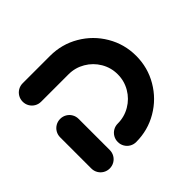

<svg xmlns="http://www.w3.org/2000/svg" viewBox="-130 -668 817 817"><g transform="rotate(-45 278.5 -259.5)"><path d="M101.9 -298.5Q117 -298.5 129.8 -291.1Q142.6 -283.7 150 -270.9Q157.4 -258.1 157.4 -243V-55.6Q157.4 -40.4 150 -27.6Q142.6 -14.8 129.8 -7.4Q117 0 101.9 0Q86.7 0 73.9 -7.4Q61.1 -14.8 53.7 -27.6Q46.3 -40.4 46.3 -55.6V-243Q46.3 -258.1 53.7 -270.9Q61.1 -283.7 73.9 -291.1Q86.7 -298.5 101.9 -298.5ZM205.6 -55.6Q205.6 -70.7 213 -83.5Q220.4 -96.3 233.1 -103.7Q245.9 -111.1 261.1 -111.1Q301.1 -111.1 335.2 -131.1Q369.3 -151.1 389.3 -185.2Q409.3 -219.3 409.3 -259.6Q409.3 -299.6 389.3 -333.5Q369.3 -367.4 335.2 -387.4Q301.1 -407.4 261.1 -407.4H96.3Q81.1 -407.4 68.3 -414.8Q55.6 -422.2 48.1 -435Q40.7 -447.8 40.7 -463Q40.7 -478.1 48.1 -490.9Q55.6 -503.7 68.3 -511.1Q81.1 -518.5 96.3 -518.5H261.1Q331.5 -518.5 390.9 -483.7Q450.4 -448.9 485.4 -389.4Q520.4 -330 520.4 -259.6Q520.4 -188.9 485.4 -129.3Q450.4 -69.6 390.9 -34.8Q331.5 0 261.1 0Q245.9 0 233.1 -7.4Q220.4 -14.8 213 -27.6Q205.6 -40.4 205.6 -55.6Z"/></g></svg>

Font: 26F Galaxy Sans Black
Style: Regular
Weight: 900
Designer: C₂₉H₂₅N₃O₅
Version: Version 1.100